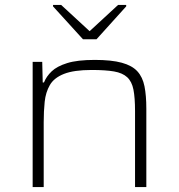

<svg xmlns="http://www.w3.org/2000/svg" viewBox="-20 -762 731 782"><path d="M113 0V-510H152L154 -426H159Q169 -451 190.5 -471.5Q212 -492 253.5 -505Q295 -518 366 -518Q434 -518 476 -506.5Q518 -495 539.5 -471.5Q561 -448 568.5 -410.5Q576 -373 576 -319V0H530V-309Q530 -364 523.5 -397Q517 -430 498 -447.5Q479 -465 444.5 -471Q410 -477 353 -477Q281 -477 240.5 -461Q200 -445 183 -415.5Q166 -386 162 -347.5Q158 -309 158 -264V0ZM318 -602 196 -736V-742H229L345 -635L461 -742H494V-736L373 -602Z"/></svg>

Font: Saira Expanded ExtraLight
Style: Regular
Weight: 250
Width: 7
Designer: Hector Gatti with collaboration of the Omnibus-Type team
Foundry: Omnibus-Type
Version: Version 1.101